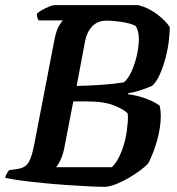

<svg xmlns="http://www.w3.org/2000/svg" viewBox="-33 -724 687 744"><path d="M374 0Q349 0 310.5 -2Q272 -4 227 -7Q182 -10 136.5 -14.5Q91 -19 52 -24Q13 -29 -13 -35Q-11 -44 -6 -52.5Q-1 -61 3 -65L33 -69Q65 -73 78 -95Q91 -117 101 -171L177 -565Q185 -607 196 -624.5Q207 -642 211 -645H117Q114 -649 112 -655Q110 -661 110 -671Q117 -678 130.5 -685.5Q144 -693 157.5 -698.5Q171 -704 177 -704H503Q540 -695 573.5 -670.5Q607 -646 625 -619Q625 -609 624 -597Q623 -585 622 -573Q619 -541 609.5 -503.5Q600 -466 586 -435Q572 -404 556 -391Q542 -385 516.5 -376Q491 -367 464 -363L463 -359Q506 -353 539 -339.5Q572 -326 586 -314Q588 -305 589 -295.5Q590 -286 590 -275Q590 -232 576.5 -182.5Q563 -133 542 -92Q532 -80 512 -65Q492 -50 467.5 -35.5Q443 -21 418 -11Q393 -1 374 0ZM264 -391Q315 -392 363 -395.5Q411 -399 447 -405Q464 -419 477 -448Q490 -477 497.5 -510.5Q505 -544 505 -573Q505 -606 492 -624Q471 -634 438.5 -639Q406 -644 379 -644Q346 -644 325 -622.5Q304 -601 297 -566ZM184 -76H400Q415 -89 428 -115Q441 -141 449.5 -172.5Q458 -204 460 -233Q462 -245 462.5 -258.5Q463 -272 462 -284Q449 -299 410 -315Q371 -331 303 -331H251L215 -145Q209 -119 200 -101Q191 -83 184 -76Z"/></svg>

Font: Texturina 72pt 72pt Regular
Style: Bold Italic
Weight: 700
Italic angle: -11°
Designer: Guillermo Torres Carreño
Foundry: Omnibus-Type
Version: Version 1.002; ttfautohint (v1.8.3)